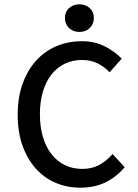

<svg xmlns="http://www.w3.org/2000/svg" viewBox="-20 -858 640 890"><path d="M352 12Q291 12 238 -10.5Q185 -33 146 -76.5Q107 -120 84.5 -182.5Q62 -245 62 -326Q62 -406 84.5 -469Q107 -532 146.5 -576Q186 -620 240.5 -643.5Q295 -667 360 -667Q420 -667 467 -642.5Q514 -618 544 -586L488 -523Q463 -549 432 -564.5Q401 -580 360 -580Q316 -580 280 -562.5Q244 -545 218.5 -512.5Q193 -480 179 -433.5Q165 -387 165 -329Q165 -270 179 -223Q193 -176 219 -143Q245 -110 281 -92.5Q317 -75 362 -75Q405 -75 439 -93Q473 -111 502 -144L558 -83Q519 -37 468.5 -12.5Q418 12 352 12ZM348 -710Q319 -710 300 -728Q281 -746 281 -775Q281 -803 300 -820.5Q319 -838 348 -838Q377 -838 396 -820.5Q415 -803 415 -775Q415 -746 396 -728Q377 -710 348 -710Z"/></svg>

Font: Source Code Pro Medium
Style: Regular
Weight: 500
Monospace: yes
Designer: Paul D. Hunt, Teo Tuominen
Foundry: Adobe Systems Incorporated
Version: Version 2.030;PS 1.000;hotconv 16.6.51;makeotf.lib2.5.65220